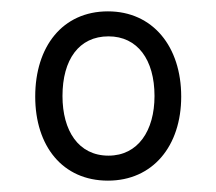

<svg xmlns="http://www.w3.org/2000/svg" viewBox="-20 -749 381 338"><path d="M170 -431C249 -431 299 -492 299 -579C299 -667 249 -729 170 -729C90 -729 42 -667 42 -579C42 -492 90 -431 170 -431ZM171 -475C118 -475 90 -519 90 -580C90 -644 119 -685 171 -685C222 -685 252 -644 252 -580C252 -519 223 -475 171 -475Z"/></svg>

Font: Noto Serif Bengali Condensed
Style: Regular
Weight: 400
Width: 3
Designer: Juan Bruce, Universal Thirst, Indian Type Foundry and the Monotype Design Team.
Foundry: Monotype Imaging Inc.
Version: Version 2.003